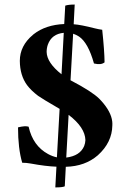

<svg xmlns="http://www.w3.org/2000/svg" viewBox="-20 -714 554 832"><path d="M246.6 -392.1 256.3 -571.8Q204.1 -566.9 187.5 -521Q182.1 -505.9 182.1 -488.8Q183.1 -442.4 246.6 -392.1ZM277.3 -216.3 267.1 -31.2Q326.7 -38.6 344.7 -81.1Q349.6 -93.8 350.1 -106.9Q348.6 -162.1 277.3 -216.3ZM422.9 -585Q432.6 -494.6 433.1 -443.8Q418 -431.6 389.6 -438.5Q387.7 -439 387.2 -439Q361.8 -529.3 322.3 -555.7Q310.1 -563.5 296.9 -567.9L285.6 -366.2L290 -363.8Q377.4 -317.9 409.2 -287.1Q414.6 -281.7 418.9 -276.9Q461.4 -230 466.3 -188Q467.3 -179.2 466.8 -170.9Q465.8 -96.7 403.8 -41Q348.6 6.8 265.1 8.8L260.7 93.3Q251.5 98.1 219.7 98.1L224.6 8.3Q178.7 6.8 112.8 -5.4Q93.8 -8.8 76.2 -8.8Q58.1 -70.8 58.1 -162.1Q89.8 -169.9 104 -165Q122.6 -82 188.5 -46.4Q207.5 -36.1 226.6 -32.2L238.3 -242.2Q160.2 -287.6 145 -298.8Q114.7 -321.8 97.2 -345.2Q66.4 -387.2 65.9 -450.2Q65.9 -515.6 122.6 -563Q125 -564.9 126 -565.9Q177.7 -606.4 258.3 -609.9L262.7 -689.5Q276.4 -694.3 303.7 -694.3L299.3 -608.9Q329.6 -606.9 390.6 -591.3Q408.2 -586.9 422.9 -585Z"/></svg>

Font: Linux Libertine O
Style: Bold
Weight: 700
Designer: Philipp H. Poll
Foundry: Philipp H. Poll
Version: Version 5.0.0